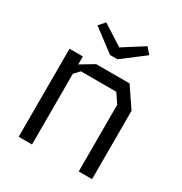

<svg xmlns="http://www.w3.org/2000/svg" viewBox="-173 -870 945 997"><g transform="rotate(30 300.0 -371.0)"><path d="M80 -528V0H160V-424L190 -456H402L440 -400V0H520V-410L440 -528H240L160 -480V-528ZM323 -605H278.5L145 -706L177 -742L300 -663L424.5 -742L455.5 -706Z"/></g></svg>

Font: Kode Mono
Style: Regular
Weight: 400
Monospace: yes
Designer: Isa Ozler
Foundry: Kadena LLC
Version: Version 1.000;gftools[0.9.28]